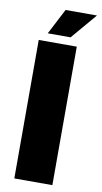

<svg xmlns="http://www.w3.org/2000/svg" viewBox="-99 -950 526 994"><g transform="rotate(10 163.5 -452.5)"><path d="M52 -728H252V0H52ZM92 -770 162 -905H327L212 -770Z"/></g></svg>

Font: Murecho Black
Style: Regular
Weight: 900
Designer: Neil Summerour
Foundry: Positype
Version: Version 1.010; ttfautohint (v1.8.3)